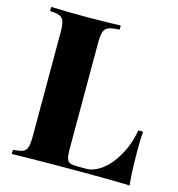

<svg xmlns="http://www.w3.org/2000/svg" viewBox="-106 -800 829 893"><g transform="rotate(15 309.0 -354.0)"><path d="M366 -708V-688Q332 -687 314.5 -680.5Q297 -674 291 -656.5Q285 -639 285 -602V-90Q285 -61 289.5 -46.5Q294 -32 306 -27.5Q318 -23 342 -23H383Q413 -23 443 -41Q473 -59 499 -91.5Q525 -124 544 -166.5Q563 -209 571 -258H594Q591 -223 591 -168Q591 -143 592 -96.5Q593 -50 598 0Q547 -2 483 -2.5Q419 -3 369 -3Q343 -3 303 -3Q263 -3 216 -2.5Q169 -2 121 -1.5Q73 -1 31 0V-20Q62 -22 77.5 -28Q93 -34 98.5 -52Q104 -70 104 -106V-602Q104 -639 98.5 -656.5Q93 -674 77.5 -680.5Q62 -687 31 -688V-708Q58 -707 103 -706Q148 -705 199 -705Q246 -705 291 -706Q336 -707 366 -708Z"/></g></svg>

Font: Playfair Display ExtraBold
Style: Regular
Weight: 800
Designer: Claus Eggers Sørensen
Foundry: Claus Eggers Sørensen
Version: Version 1.203